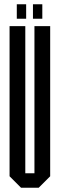

<svg xmlns="http://www.w3.org/2000/svg" viewBox="-20 -883 281 903"><path d="M59 -795V-863H103V-795ZM135 -795V-863H179V-795ZM79 0 25 -54V-760H99V-68H142V-760H216V-54L162 0Z"/></svg>

Font: Commune Nuit Debout
Style: Regular
Weight: 400
Designer: Sébastien Marchal
Foundry: Sébastien Marchal
Version: Version 1.003;PS 1.3;hotconv 1.0.88;makeotf.lib2.5.647800